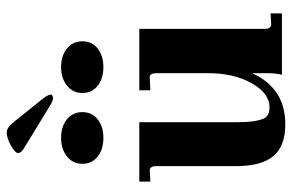

<svg xmlns="http://www.w3.org/2000/svg" viewBox="-169 -691 870 572"><g transform="rotate(-90 266.0 -405.0)"><path d="M182 10Q117 10 87 -25.5Q57 -61 57 -138V-375Q57 -394 44 -394L11 -392V-425H188V-132Q188 -82 197 -59Q204 -37 232 -37Q274 -37 304 -90Q334 -143 334 -220V-374Q334 -394 322 -394L283 -392V-425H466V-51Q466 -33 479 -32L512 -34V0H329Q334 -17 334 -44V-89Q289 10 182 10ZM260 -682Q252 -682 239 -690L108 -770Q96 -778 96 -786Q96 -795 118.5 -807.5Q141 -820 158 -820Q172 -820 190 -797L256 -715Q268 -700 270 -691Q271 -687 268 -684.5Q265 -682 260 -682ZM64 -595Q64 -623 86 -640.5Q108 -658 141 -658Q175 -658 196.5 -640.5Q218 -623 218 -595Q218 -566 196.5 -549Q175 -532 141 -532Q107 -532 85.5 -549Q64 -566 64 -595ZM275 -595Q275 -623 297 -640.5Q319 -658 352 -658Q386 -658 407.5 -640.5Q429 -623 429 -595Q429 -566 407.5 -549Q386 -532 352 -532Q318 -532 296.5 -549Q275 -566 275 -595Z"/></g></svg>

Font: UnnaBold
Style: Bold
Weight: 700
Designer: Jorge de Buen Unna
Foundry: Omnibus-Type
Version: Version 2.008;hotconv 1.0.109;makeotfexe 2.5.65596